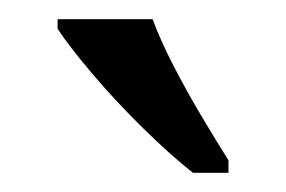

<svg xmlns="http://www.w3.org/2000/svg" viewBox="-20 -786 298 200"><path d="M181 -606Q158 -624 129 -652.5Q100 -681 75.5 -710Q51 -739 40 -756V-766H139Q147 -744 161 -717Q175 -690 190.5 -664Q206 -638 218 -619V-606Z"/></svg>

Font: Noto Serif Sinhala Condensed
Style: Regular
Weight: 400
Width: 3
Designer: Jelle Bosma - Monotype Design Team
Foundry: Monotype Imaging Inc.
Version: Version 2.007; ttfautohint (v1.8.4.7-5d5b)